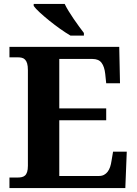

<svg xmlns="http://www.w3.org/2000/svg" viewBox="-20 -951 693 971"><path d="M279.8 -61H480Q495.1 -61 505.9 -66.7Q516.6 -72.3 524.4 -82.5Q532.2 -92.8 536.9 -106.7Q541.5 -120.6 543.9 -137.2L551.8 -184.1H621.1L613.8 0H27.8V-53.2H69.8Q80.6 -53.2 89.8 -55.2Q99.1 -57.1 106.2 -63.2Q113.3 -69.3 117.2 -81.3Q121.1 -93.3 121.1 -112.8V-596.2Q121.1 -617.7 117.2 -630.4Q113.3 -643.1 106.4 -649.9Q99.6 -656.7 90.3 -658.9Q81.1 -661.1 69.8 -661.1H27.8V-713.9H583L586.9 -529.8H517.1L512.2 -577.1Q508.3 -613.8 493.7 -633.3Q479 -652.8 448.2 -652.8H279.8V-402.8H517.1V-342.8H279.8ZM336.4 -771Q313 -784.7 284.4 -804.9Q255.9 -825.2 229.2 -846.7Q202.6 -868.2 181.2 -887.9Q159.7 -907.7 150.4 -920.9V-931.2H307.1Q314.9 -914.6 327.1 -894.8Q339.4 -875 352.8 -855.2Q366.2 -835.4 379.9 -816.9Q393.6 -798.3 404.3 -784.2V-771Z"/></svg>

Font: Sahl Naskh
Style: Bold
Weight: 700
Designer: Pascal Zoghbi
Version: Version 1.001